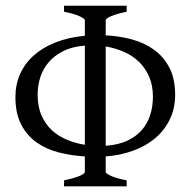

<svg xmlns="http://www.w3.org/2000/svg" viewBox="-20 -655 678 675"><path d="M112.3 -322.8Q112.3 -279.8 126.2 -248.5Q140.1 -217.3 163.3 -196.3Q186.5 -175.3 216.6 -163.1Q246.6 -150.9 278.3 -146V-494.6Q233.4 -491.2 201.9 -475.1Q170.4 -459 150.4 -435.3Q130.4 -411.6 121.3 -382.3Q112.3 -353 112.3 -322.8ZM517.6 -315.4Q517.6 -354.5 504.6 -384.8Q491.7 -415 469.2 -437Q446.8 -459 416.5 -472.4Q386.2 -485.8 351.6 -491.7V-142.6Q395 -145.5 426.5 -159.9Q458 -174.3 478.3 -197.5Q498.5 -220.7 508.1 -250.7Q517.6 -280.8 517.6 -315.4ZM205.1 0V-21Q238.3 -27.8 258.3 -35.9Q278.3 -43.9 278.3 -50.8V-105Q231.4 -107.9 187.5 -118.9Q143.6 -129.9 109.4 -153.8Q75.2 -177.7 54.7 -216.8Q34.2 -255.9 34.2 -314Q34.2 -357.9 50.8 -395Q67.4 -432.1 98.9 -460.2Q130.4 -488.3 175.8 -506.1Q221.2 -523.9 278.3 -529.3V-583.5Q278.3 -589.4 259.3 -598.1Q240.2 -606.9 205.1 -613.8V-634.8H425.3V-613.8Q392.1 -606.9 371.8 -598.6Q351.6 -590.3 351.6 -583.5V-530.8Q400.9 -528.3 445.1 -516.1Q489.3 -503.9 522.7 -479.2Q556.2 -454.6 575.7 -416.7Q595.2 -378.9 595.7 -324.7Q596.2 -274.4 577.1 -235.4Q558.1 -196.3 525.1 -168.7Q492.2 -141.1 447.5 -125Q402.8 -108.9 351.6 -105V-50.8Q351.6 -44.9 370.8 -36.4Q390.1 -27.8 425.3 -21V0Z"/></svg>

Font: Gentium Plus Cyr
Style: Regular
Weight: 400
Designer: J. Victor Gaultney, Annie Olsen, Iska Routamaa, Becca Hirsbrunner
Foundry: SIL International
Version: Version 5.000